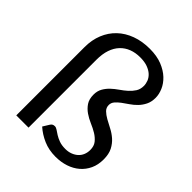

<svg xmlns="http://www.w3.org/2000/svg" viewBox="-203 -853 986 986"><g transform="rotate(45 290.0 -359.5)"><path d="M314 -727Q365.5 -727 403 -712Q440.5 -697 465 -673.8Q489.5 -650.5 501.2 -623Q513 -595.5 513 -570Q513 -540 502.2 -518.5Q491.5 -497 475.5 -480.5Q459.5 -464 440.8 -451.5Q422 -439 406 -427Q390 -415 379.2 -402.2Q368.5 -389.5 368.5 -373.5Q368.5 -354 381.8 -341Q395 -328 415 -316.8Q435 -305.5 458.2 -293.8Q481.5 -282 501.5 -264.5Q521.5 -247 534.8 -221.5Q548 -196 548 -157Q548 -118 533.8 -87.5Q519.5 -57 494.8 -35.8Q470 -14.5 436 -3.2Q402 8 363 8Q314.5 8 274.8 -9.2Q235 -26.5 205 -53.5L226 -87.5Q230 -94 235.5 -97.5Q241 -101 250 -101Q259 -101 269 -94Q279 -87 292.5 -78.5Q306 -70 324.8 -63Q343.5 -56 370.5 -56Q392 -56 409.5 -62.8Q427 -69.5 439.5 -81Q452 -92.5 458.5 -108.5Q465 -124.5 465 -143Q465 -171 451 -188.5Q437 -206 416 -218.8Q395 -231.5 370.2 -242Q345.5 -252.5 324.5 -267Q303.5 -281.5 289.5 -302.2Q275.5 -323 275.5 -356Q275.5 -382.5 286.8 -402.2Q298 -422 314.8 -437.8Q331.5 -453.5 351.2 -467Q371 -480.5 387.8 -495.5Q404.5 -510.5 415.8 -528.2Q427 -546 427 -570Q427 -586 420.8 -602.2Q414.5 -618.5 400.5 -631.5Q386.5 -644.5 364.2 -652.8Q342 -661 310 -661Q276 -661 248.5 -650.5Q221 -640 201 -619Q181 -598 170.2 -566.5Q159.5 -535 159.5 -493V0H70.5V-496Q70.5 -548 87.8 -590.5Q105 -633 137 -663.5Q169 -694 214 -710.5Q259 -727 314 -727Z"/></g></svg>

Font: Lato 2
Style: Regular
Weight: 400
Designer: Lukasz Dziedzic with Adam Twardoch and Botio Nikoltchev
Foundry: tyPoland Lukasz Dziedzic
Version: Version 2.015; 2015-08-06; http://www.latofonts.com/